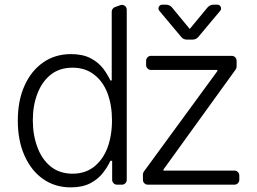

<svg xmlns="http://www.w3.org/2000/svg" viewBox="-20 -782 1089 813"><path d="M162.3 -24.1Q112.2 -59.3 83.8 -123.2Q55.4 -186.4 55.4 -271.3Q55.4 -356.5 83.8 -419Q111.9 -482.2 162.6 -517.4Q212.7 -552.9 280.9 -552.9Q329.9 -552.9 363.6 -535.5Q396.7 -517.8 416.5 -492.2Q435.7 -466.6 447.4 -441.4H453.1V-732.6Q453.1 -739 457 -744.5Q460.9 -750 467 -752.1L489 -759.9Q492.2 -761.4 496.4 -761.4Q504.6 -761.4 510.7 -755.3Q516.7 -749.3 516.7 -740.4V-20.6Q516.7 -12.1 510.7 -6Q504.6 0 496.1 0H475.5Q467.3 0 461.1 -6Q454.9 -12.1 454.9 -20.6V-101.2H447.4Q436.4 -76.3 416.2 -50.4Q396.3 -24.1 362.9 -6.4Q329.5 11.4 279.8 11.4Q212.7 11.4 162.3 -24.1ZM138.8 -157.7Q157.3 -107.2 195.3 -76.3Q233.3 -46.5 287.3 -46.5Q340.2 -46.5 377.8 -75.6Q415.1 -104.8 434.7 -155.2Q454.2 -207.4 454.2 -272.4Q454.2 -337 435 -387.8Q415.5 -438.2 377.8 -466.6Q340.6 -495.4 287.3 -495.4Q232.2 -495.4 195 -465.9Q157.7 -436.1 138.5 -385.7Q119 -335.6 119 -272.4Q119 -209.2 138.8 -157.7ZM585.2 -43.3Q585.2 -49.7 589.1 -55.4L900.6 -481.2V-485.8H619.7Q610.8 -485.8 604.8 -491.8Q598.7 -497.9 598.7 -506.4V-524.5Q598.7 -533.4 604.8 -539.4Q610.8 -545.5 619.7 -545.5H961.3Q969.8 -545.5 975.9 -539.4Q981.9 -533.4 981.9 -524.5V-500Q981.9 -493.6 978 -487.9L672.2 -64.3V-59.7H972.7Q981.2 -59.7 987.2 -53.6Q993.3 -47.6 993.3 -38.7V-20.6Q993.3 -12.1 987.2 -6Q981.2 0 972.7 0H606.2Q597.3 0 591.3 -6Q585.2 -12.1 585.2 -20.6ZM666.5 -762.1H683.9Q690.7 -762.1 697.1 -759.1Q703.5 -756 708.1 -750.7L783.4 -659.4L859 -750.7Q863.6 -756 870 -759.1Q876.4 -762.1 883.2 -762.1H900.6Q907.3 -762.1 911.8 -757.3Q916.2 -752.5 916.2 -746.1Q916.2 -740.4 912.6 -736.5L819.6 -625.4Q815 -620 808.8 -617.2Q802.6 -614.3 795.5 -614.3H771.3Q756.7 -614.3 747.5 -625.4L654.5 -736.5Q650.9 -740.4 650.9 -746.4Q650.9 -752.5 655.4 -757.3Q659.8 -762.1 666.5 -762.1Z"/></svg>

Font: DeltaSans Light
Style: Regular
Weight: 300
Designer: Rasmus Andersson
Foundry: rsms
Version: Version 3.012